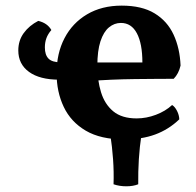

<svg xmlns="http://www.w3.org/2000/svg" viewBox="-20 -487 698 683"><path d="M422.1 9Q338 9 285 -22.2Q232 -53.4 206.7 -106.9Q181.3 -160.3 181.3 -226.4Q181.3 -297.2 209.5 -351.2Q237.6 -405.2 289.8 -436.1Q342.1 -467 412.9 -467Q484.7 -467 529.9 -439.5Q575.2 -412 597.5 -363.7Q619.9 -315.4 622.3 -253.7Q615.7 -224.9 597.9 -206.7Q572.6 -206.7 536.5 -206.4Q500.4 -206.2 459 -205.7Q417.5 -205.2 375.1 -203.4Q332.8 -201.6 294.3 -199.1V-264.7H486.5Q486.5 -331.8 466.9 -368.6Q447.4 -405.4 410.1 -405.4Q386.7 -405.4 367.6 -389.6Q348.5 -373.8 337.4 -340.2Q326.3 -306.6 326.3 -252.6Q326.3 -201.5 339.4 -158.9Q352.4 -116.4 382.8 -91.1Q413.3 -65.8 466.1 -65.8Q500.6 -65.8 534.7 -78.7Q568.8 -91.6 592.2 -113.4Q601.8 -107.8 609.6 -92.8Q617.3 -77.8 617.8 -62.5Q580.2 -26.4 532.3 -8.7Q484.4 9 422.1 9ZM190.1 -203.6Q121.4 -203.6 83.3 -231.2Q45.1 -258.8 45.1 -307.6Q45.1 -342.8 64.5 -369.5Q83.9 -396.1 116.1 -412.7Q148.5 -405.1 162.7 -380.2Q150.6 -366.2 145.1 -351.2Q139.6 -336.2 139.6 -318.3Q139.6 -291.9 152.5 -278.6Q165.4 -265.3 196.5 -265.3ZM383.9 168.5Q385.4 124.3 382.2 79.7Q379 35.2 372.5 -7.7H483.2Q476.7 35.2 473.9 79.7Q471.2 124.3 471.7 168.5Q454 175.7 429.3 175.7Q404.7 175.7 383.9 168.5Z"/></svg>

Font: Vollkorn
Style: Regular
Weight: 400
Designer: Friedrich Althausen
Foundry: Friedrich Althausen
Version: Version 5.001